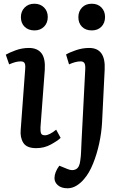

<svg xmlns="http://www.w3.org/2000/svg" viewBox="-20 -780 658 1029"><path d="M92 -688Q92 -719 112 -739.5Q132 -760 164 -760Q196 -760 216 -740Q236 -720 236 -689Q236 -657 216 -637Q196 -617 165 -617Q132 -617 112 -636.5Q92 -656 92 -688ZM115 -410Q117 -432 112 -441.5Q107 -451 91 -451Q78 -451 64 -447.5Q50 -444 29 -435L11 -487Q30 -498 64 -510.5Q98 -523 135 -523Q180 -523 202 -495Q224 -467 220 -405L197 -98Q196 -76 200 -65.5Q204 -55 221 -55Q244 -55 281 -85L305 -41Q288 -25 252.5 -5.5Q217 14 174 14Q123 14 105 -14.5Q87 -43 91 -85ZM400 -688Q400 -719 419.5 -739.5Q439 -760 472 -760Q504 -760 523.5 -740Q543 -720 543 -689Q543 -657 523.5 -637Q504 -617 472 -617Q439 -617 419.5 -636.5Q400 -656 400 -688ZM527 -124Q524 -68 511.5 -10.5Q499 47 478.5 97.5Q458 148 431 179Q413 201 390 215Q367 229 342 229Q309 229 290.5 213Q272 197 272 175Q272 143 298 108L342 126Q368 137 387 127Q406 117 410 82Q414 55 414.5 35Q415 15 417 -23L437 -410Q438 -433 432 -442Q426 -451 412 -451Q385 -451 350 -435L334 -488Q352 -499 387 -511Q422 -523 458 -523Q547 -523 541 -407Z"/></svg>

Font: Literata 12pt Medium
Style: Italic
Weight: 500
Italic angle: -2°
Designer: Latin by Veronika Burian and Jose Scaglione. Greek by Irene Vlachou. Cyrillic by Vera Evstafieva
Foundry: TypeTogether
Version: Version 3.002